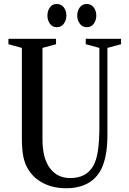

<svg xmlns="http://www.w3.org/2000/svg" viewBox="-20 -962 668 992"><path d="M321.5 10.5Q255.5 10.5 204.8 -15Q154 -40.5 125.5 -87.5Q108.5 -114.5 100.8 -151.5Q93 -188.5 93 -250V-714.5L23.5 -733.5V-761.5H269.5V-733.5L199.5 -714.5V-242Q199.5 -144.5 237.8 -93.2Q276 -42 343 -42Q425 -42 461 -103.5Q478 -132 485.8 -182Q493.5 -232 493.5 -313.5V-714.5L423 -733.5V-761.5H605.5V-733.5L535 -714.5V-265.5Q535 -205.5 526.5 -161.5Q518 -117.5 502 -85.5Q450.5 10.5 321.5 10.5ZM428 -821.5Q405 -821.5 392 -840Q379 -858.5 379 -881Q379 -906 392.2 -923.8Q405.5 -941.5 428 -941.5Q451 -941.5 464.2 -923.8Q477.5 -906 477.5 -881Q477.5 -858.5 464.8 -840Q452 -821.5 428 -821.5ZM273 -821.5Q250 -821.5 237.5 -840Q225 -858.5 225 -881Q225 -906 237.8 -923.8Q250.5 -941.5 273 -941.5Q296.5 -941.5 309.8 -923.8Q323 -906 323 -881Q323 -858.5 310 -840Q297 -821.5 273 -821.5Z"/></svg>

Font: Libre Caslon Condensed Medium
Style: Regular
Weight: 500
Designer: Pablo Impallari, Rodrigo Fuenzalida, Katja Schimmel, Ertekin Erdin
Foundry: Pablo Impallari, Rodrigo Fuenzalida
Version: Version 2.000; ttfautohint (v1.8.4.7-5d5b);gftools[0.9.33]